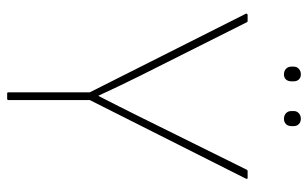

<svg xmlns="http://www.w3.org/2000/svg" viewBox="-178 -662 840 523"><g transform="rotate(90 241.5 -400.0)"><path d="M234 0Q231 0 231 -3V-225L17 -650Q16 -653 17.5 -654Q19 -655 20 -655H37Q39 -655 40 -653L187 -360Q201 -332 214 -304.5Q227 -277 240 -249H241Q255 -276 268.5 -303Q282 -330 296 -358L442 -653Q443 -655 446 -655H464Q466 -655 466.5 -654Q467 -653 466 -650L252 -225V-3Q252 0 248 0ZM182 -754Q173 -754 167 -759.5Q161 -765 161 -774V-781Q161 -789 167 -794.5Q173 -800 182 -800Q191 -800 196 -794.5Q201 -789 201 -781V-774Q201 -765 196 -759.5Q191 -754 182 -754ZM303 -754Q294 -754 288 -759.5Q282 -765 282 -774V-781Q282 -789 288 -794.5Q294 -800 303 -800Q312 -800 317.5 -794.5Q323 -789 323 -781V-774Q323 -765 317.5 -759.5Q312 -754 303 -754Z"/></g></svg>

Font: Sofia Sans Semi Condensed Thin
Style: Regular
Weight: 250
Version: Version 4.100